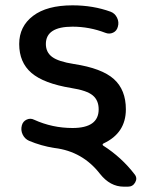

<svg xmlns="http://www.w3.org/2000/svg" viewBox="-20 -550 531 720"><path d="M247 -220Q144 -237 98 -276.5Q52 -316 52 -385Q52 -451 104 -490.5Q156 -530 252 -530Q329 -530 395 -506Q411 -500 419 -483.5Q427 -467 422 -450Q418 -434 404 -427.5Q390 -421 375 -427Q315 -450 252 -450Q152 -450 152 -385Q152 -354 175.5 -336.5Q199 -319 257 -310Q362 -294 407 -253.5Q452 -213 452 -140Q452 -51 368 -12Q362 -8 367 -4Q436 40 485 104Q496 118 487 134Q478 150 460 150H444Q393 150 355 102Q290 18 185 5H184Q134 -3 89 -22Q73 -29 65 -45.5Q57 -62 62 -80Q66 -95 80 -101.5Q94 -108 108 -101Q176 -70 252 -70Q350 -70 350 -140Q350 -174 327.5 -192.5Q305 -211 247 -220Z"/></svg>

Font: Rounded Mplus 1c Medium
Style: Regular
Weight: 500
Version: Version 1.059.20150529